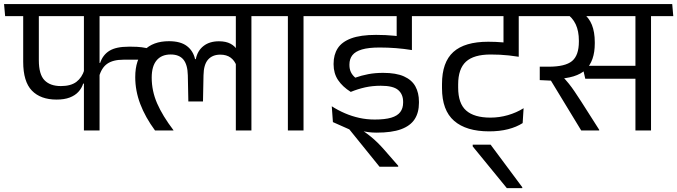

<svg xmlns="http://www.w3.org/2000/svg" viewBox="-40 -653 3390 961"><path d="M453.7 -338.1 455.3 -267.3Q467.7 -313.7 496.8 -333.9Q525.9 -354.2 577.5 -354.2H709.7V-408.1Q691.5 -413.5 669.8 -416.4Q648.1 -419.3 617.8 -419.3H603.3Q541.6 -419.3 508.4 -399.2Q475.2 -379.2 461.1 -338.1ZM1218.4 -593.4H1140.4V0H1218.4ZM1089.1 -572.4H1329.8L1324.5 -632.6H1083.8ZM564.3 -572.4H1277.4L1271.9 -632.6H558.9ZM805.7 -446.8Q725.7 -446.8 681.3 -400.9Q636.9 -355.1 636.9 -266.9Q636.9 -198.7 662 -132.5Q687.1 -66.3 735.9 0H828.1V-1.5Q773.6 -73.2 746.4 -135.6Q719.3 -197.9 719.3 -264.6Q719.3 -321.4 743.8 -350.8Q768.3 -380.3 814.4 -380.3Q857 -380.3 877.9 -354.9Q898.8 -329.5 900.1 -276.3L902.7 -145.3H976L978.6 -276.3Q979.5 -329.8 1001.4 -354.7Q1023.4 -379.5 1062.6 -379.5Q1093.7 -379.5 1114 -364.8Q1134.2 -350 1143.8 -324.1L1149.3 -399.2Q1137.3 -421.6 1114 -434Q1090.8 -446.4 1055.9 -446.4Q1008.9 -446.4 978.8 -422.9Q948.6 -399.5 940 -357H936.4Q926.7 -399.1 895 -422.9Q863.2 -446.8 805.7 -446.8ZM458.3 -592.8H380V0H458.3ZM-14.3 -572.4H594.4L589 -632.6H-19.7ZM243.3 -154.6Q282 -154.6 308.9 -164.9Q335.8 -175.2 352.3 -193.2Q368.9 -211.2 376.4 -234.7H385.1L382.3 -303.5Q370.4 -264.6 342.5 -243.4Q314.6 -222.2 264.8 -222.2Q211 -222.2 182.7 -251.5Q154.4 -280.8 154.4 -351.4V-592.8H76.1V-344Q76.1 -244.4 119.6 -199.5Q163.1 -154.6 243.3 -154.6Z M1479.2 0V-593.4H1400.9V0ZM1590.3 -572.4 1584.9 -632.6H1289.2L1295.7 -572.4Z M1891.9 -572.4H2117.1L2111.8 -632.6H1886.5ZM2021.2 -593.5H1946.2V-478.4L2021.2 -478.1ZM2126.4 -572.4 2121 -632.6H1553.1L1558.5 -572.4ZM1945.4 -590.5V-425.1L2021.7 -405.6V-590.5ZM1953.1 181.4V176.7L1882.9 96.3Q1865.8 76.8 1849.7 61Q1833.6 45.2 1816.2 31.1Q1798.8 17 1778.1 2.5V-13.3L1626.3 -41.9L1708.5 -5.4L1859.5 181.4ZM1620.6 -121.1 1626.3 -41.9 1707.3 -17.1Q1736.6 -7.2 1770.6 1.9Q1804.5 10.9 1845.3 10.9Q1920.6 10.9 1967.1 -6Q2013.6 -23 2035.3 -56.2Q2056.9 -89.4 2056.9 -138.1V-144Q2056.9 -188.2 2039.1 -220.6Q2021.2 -253 1982 -270.6Q1942.7 -288.3 1878 -288.3Q1837 -288.3 1803.1 -281.8Q1769.1 -275.3 1738.3 -264.3Q1723.9 -276.3 1716.4 -291.8Q1709 -307.3 1709 -327.4V-330.2Q1709 -357.8 1723.7 -376.7Q1738.5 -395.6 1771.6 -405.4Q1804.8 -415.2 1860.2 -415.2Q1901 -415.2 1941.2 -412.1Q1981.3 -409 2021.7 -402.4V-461.7Q1976.3 -469.9 1933.6 -474.1Q1890.9 -478.4 1842.4 -478.4Q1764.5 -478.4 1717.7 -460.9Q1671 -443.4 1650.3 -411.2Q1629.7 -379 1629.7 -334.2V-330.5Q1629.7 -286 1652 -252.4Q1674.4 -218.8 1715.6 -193Q1751.5 -207.7 1788 -215.8Q1824.6 -223.8 1865.8 -223.8Q1928.3 -223.8 1953 -202.4Q1977.7 -181 1977.7 -143.9V-139.4Q1977.7 -110.9 1963.3 -92Q1949 -73.1 1917.9 -63.9Q1886.7 -54.7 1835.7 -54.7Q1795.3 -54.7 1758.5 -62.9Q1721.6 -71 1687.1 -85.8Q1652.5 -100.5 1620.6 -121.1Z M2426.6 -572.4H2651.9L2646.4 -632.6H2421.3ZM2555.9 -593.5H2480.8V-478.4L2555.9 -478.1ZM2103.7 -572.4H2662.5L2657.2 -632.6H2098.4ZM2480.1 -394.4 2556.4 -370.9V-594.9H2480.1ZM2576 -36.9 2580.7 -111.4Q2545.1 -89.1 2502.2 -76.7Q2459.4 -64.3 2414.7 -64.3Q2333.5 -64.3 2293.3 -99.7Q2253.2 -135 2253.2 -214.4V-230.7Q2253.2 -308.4 2292.2 -344.3Q2331.3 -380.2 2415.9 -380.2Q2439.2 -380.2 2461.8 -379.1Q2484.3 -378 2507.4 -375.5Q2530.5 -373 2556.4 -368.9V-430.5Q2513.7 -437.8 2477.1 -440.9Q2440.4 -444.1 2403.8 -444.1Q2286 -444.1 2229.2 -392.9Q2172.3 -341.6 2172.3 -232.5V-211.9Q2172.3 -100.9 2232.9 -48.2Q2293.5 4.5 2408.1 4.5Q2460.7 4.5 2503 -6.3Q2545.4 -17.2 2576 -36.9Z M2326 71V79.8L2496.7 288.5H2574.1V284.1L2415.5 71Z M3218.5 -593.4H3140.5V0H3218.5ZM3089.2 -572.4H3329.9L3324.6 -632.6H3083.8ZM3277.1 -572.4 3272.1 -632.6H2614.3L2619.7 -572.4ZM2874.5 -323.7 2889.4 -259H3156.9V-323.7ZM2959.1 0V-3.5L2869 -144.9Q2849.7 -174.6 2835.6 -195.5Q2821.5 -216.4 2807.1 -234.3Q2792.6 -252.2 2773.7 -272.1V-302.9L2661.6 -319.2V-252.1L2717.5 -249.4L2869.1 0ZM2877.7 -587.4H2792.2Q2825.7 -565.4 2841.5 -531.4Q2857.4 -497.5 2857.4 -449.3V-444.9Q2857.4 -375.7 2823.2 -347.4Q2788.9 -319.2 2706.7 -319.2H2661.6L2704.2 -257.2L2741.2 -258Q2845.2 -260.8 2891.1 -304.1Q2937 -347.5 2937 -435.7V-441.5Q2937 -492.8 2922.4 -529Q2907.7 -565.1 2877.7 -587.4Z"/></svg>

Font: Anek Devanagari Medium
Style: Regular
Weight: 500
Designer: Kailash Malviya (Devanagari) & Yesha Goshar (Latin)
Foundry: Ek Type
Version: Version 1.003